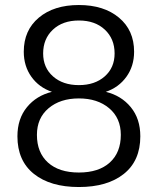

<svg xmlns="http://www.w3.org/2000/svg" viewBox="-20 -734 632 769"><path d="M49.8 -188Q49.8 -258.3 87.9 -304.7Q126 -351.1 188 -366.2Q136.2 -383.8 105.7 -426.5Q75.2 -469.2 75.2 -526.9Q75.2 -612.8 135.5 -663.3Q195.8 -713.9 295.9 -713.9Q396 -713.9 456.5 -663.3Q517.1 -612.8 517.1 -526.9Q517.1 -469.2 486.3 -426.5Q455.6 -383.8 403.8 -366.2Q465.8 -351.1 503.9 -304.7Q542 -258.3 542 -188Q542 -90.3 476.1 -37.6Q410.2 15.1 295.9 15.1Q181.6 15.1 115.7 -37.6Q49.8 -90.3 49.8 -188ZM439 -520Q439 -578.6 399.9 -615.2Q360.8 -651.9 295.9 -651.9Q231 -651.9 191.9 -615.2Q152.8 -578.6 152.8 -520Q152.8 -462.9 192.4 -428Q231.9 -393.1 295.9 -393.1Q359.9 -393.1 399.4 -428Q439 -462.9 439 -520ZM463.9 -193.8Q463.9 -261.2 417.2 -300.5Q370.6 -339.8 295.9 -339.8Q221.2 -339.8 174.6 -300.5Q127.9 -261.2 127.9 -193.8Q127.9 -123 172.1 -83Q216.3 -43 295.9 -43Q375.5 -43 419.7 -83Q463.9 -123 463.9 -193.8Z"/></svg>

Font: Prompt Light
Style: Regular
Weight: 300
Designer: Katatrad Team
Foundry: CadsonDemak
Version: Version 1.000;PS 001.000;hotconv 1.0.88;makeotf.lib2.5.64775